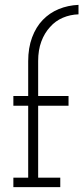

<svg xmlns="http://www.w3.org/2000/svg" viewBox="-20 -770 343 790"><path d="M228 0V-39H137V-335H262V-375H137V-519Q137 -564 150 -599Q163 -634 186 -659Q208 -684 238.5 -697Q269 -710 303 -711V-750Q259 -748 221.5 -732.5Q184 -717 156 -688Q128 -659 112 -616Q96 -573 96 -518V-375H35V-335H96V-39H35V0Z"/></svg>

Font: Josefin Slab Thin
Style: Regular
Weight: 400
Version: Version 2.000